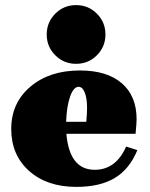

<svg xmlns="http://www.w3.org/2000/svg" viewBox="-20 -720 588 752"><path d="M359.5 -503.5Q326 -470 278 -470Q230 -470 196.5 -503.5Q163 -537 163 -585Q163 -633 196.5 -666.5Q230 -700 278 -700Q326 -700 359.5 -666.5Q393 -633 393 -585Q393 -537 359.5 -503.5ZM279 12Q164 12 94 -50.5Q24 -113 24 -215Q24 -317 99 -380.5Q174 -444 293 -444Q399 -444 457 -394Q515 -344 515 -253Q515 -238 511 -196H240Q252 -55 351 -55Q434 -55 474 -146L518 -132Q487 -57 429 -22.5Q371 12 279 12ZM288 -380Q268 -380 254.5 -341.5Q241 -303 239 -243H318Q321 -276 321 -297Q321 -335 312 -357.5Q303 -380 288 -380Z"/></svg>

Font: Arapey Black
Style: Regular
Weight: 900
Designer: Eduardo Rodriguez Tunni
Foundry: Eduardo Rodriguez Tunni
Version: Version 4.000